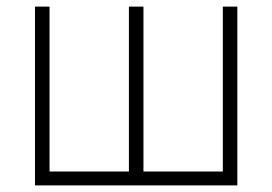

<svg xmlns="http://www.w3.org/2000/svg" viewBox="-20 -561 824 581"><path d="M85.9 -541H129.9V-42H370.1V-541H414.1V-42H654.3V-541H698.2V0H85.9Z"/></svg>

Font: Inter 17pt ExtraLight
Style: Regular
Weight: 250
Version: Version 4.001;git-66647c0bb